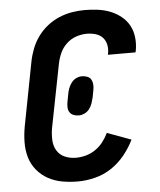

<svg xmlns="http://www.w3.org/2000/svg" viewBox="-51 -726 652 783"><g transform="rotate(-5 275.0 -335.0)"><path d="M237 12Q204 12 173 6.5Q142 1 115.5 -13.5Q89 -28 69.5 -51.5Q50 -75 41.5 -104.5Q33 -134 33.5 -166.5Q34 -199 40 -231L90 -491Q95 -517 105 -543Q115 -569 131.5 -592Q148 -615 170.5 -633Q193 -651 219 -662Q245 -673 271.5 -677.5Q298 -682 324 -682Q351 -682 378 -678.5Q405 -675 429 -665.5Q453 -656 473 -640Q493 -624 505 -602Q517 -580 520 -553Q523 -526 518 -499L516 -492H403L404 -496Q408 -514 404.5 -532Q401 -550 389.5 -562.5Q378 -575 360.5 -580Q343 -585 325 -585Q303 -585 281 -577.5Q259 -570 241.5 -553.5Q224 -537 214.5 -515.5Q205 -494 201 -473L150 -213Q146 -189 147 -165Q148 -141 159.5 -122Q171 -103 192 -94Q213 -85 237 -85Q257 -85 277.5 -90.5Q298 -96 316.5 -108.5Q335 -121 348.5 -138.5Q362 -156 371 -175L469 -139Q453 -106 429 -76.5Q405 -47 374 -26.5Q343 -6 307 3Q271 12 237 12ZM263 -256Q252 -256 242 -260Q232 -264 226.5 -272.5Q221 -281 220.5 -292Q220 -303 222 -314L228 -346Q230 -358 234.5 -370Q239 -382 247 -392.5Q255 -403 266.5 -408.5Q278 -414 290 -414Q301 -414 311.5 -410Q322 -406 327 -397.5Q332 -389 333 -378Q334 -367 332 -356L326 -324Q323 -312 319 -300Q315 -288 307 -277.5Q299 -267 287 -261.5Q275 -256 263 -256Z"/></g></svg>

Font: Lode
Style: Bold Italic
Weight: 700
Italic angle: -11°
Monospace: yes
Designer: Belleve Invis
Foundry: Belleve Invis
Version: Version 29.2.0; ttfautohint (v1.8.3)